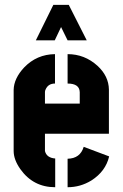

<svg xmlns="http://www.w3.org/2000/svg" viewBox="-20 -783 514 803"><path d="M129.9 -614.3 203.1 -762.7H267.6L342.8 -614.3H262.7L235.4 -669.9L209 -614.3ZM37.1 -151.4V-407.2Q38.1 -455.1 81.1 -501Q133.8 -555.7 210 -556.6V-433.6Q181.6 -433.6 170.9 -409.2Q168 -403.3 168 -398.4V-349.6H313.5V-397.5Q312.5 -433.6 262.7 -433.6V-556.6Q334 -556.6 387.7 -507.8Q434.6 -464.8 435.5 -408.2V-223.6H168V-151.4Q174.8 -123 210.9 -120.1V0Q119.1 0 65.4 -75.2Q37.1 -115.2 37.1 -151.4ZM262.7 0V-119.1Q315.4 -120.1 330.1 -168.9L436.5 -128.9Q421.9 -66.4 362.3 -28.3Q316.4 0 262.7 0Z"/></svg>

Font: Post No Bills Colombo
Style: ExtraBold
Weight: 900
Designer: Kosala Senevirathne, Siva Puranthara, Lasantha Premarathna, Tharique Azeez
Foundry: Mooniak
Version: Version 1.220 ; ttfautohint (v1.5)